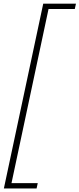

<svg xmlns="http://www.w3.org/2000/svg" viewBox="-20 -830 442 1068"><path d="M402.5 -809.5 396 -780H250L44 188.5H190L183.5 218.5H1.5L220.5 -809.5Z"/></svg>

Font: Epilogue ExtraLight
Style: Italic
Weight: 250
Italic angle: -12°
Designer: Tyler Finck
Foundry: Etcetera Type Co
Version: Version 2.112